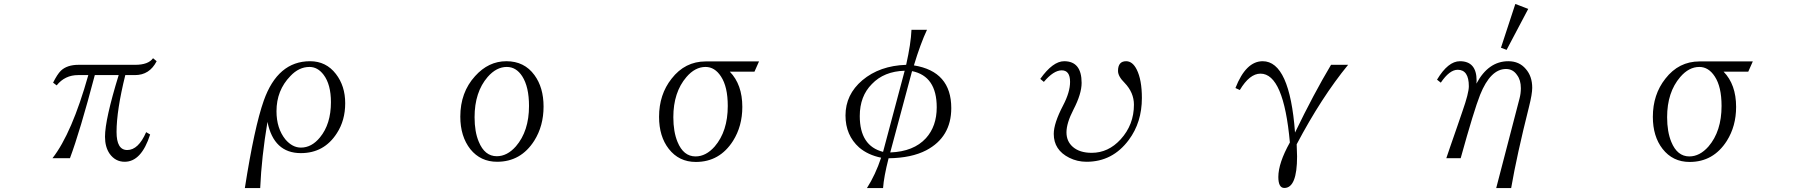

<svg xmlns="http://www.w3.org/2000/svg" viewBox="-20 -850 9040 966"><path d="M247.1 -434.1Q268.1 -476.1 286.1 -494.1Q317.4 -523.9 375 -523.9H660.2Q726.1 -523.9 750 -557.1L768.1 -542Q732.4 -472.2 659.2 -472.2H610.4Q566.4 -294.4 566.4 -186Q566.4 -95.2 620.1 -95.2Q676.3 -95.2 715.3 -185.1L735.4 -173.3Q691.4 -36.1 607.4 -36.1Q560.1 -36.1 531.2 -77.1Q508.3 -110.8 508.3 -162.1Q508.3 -248.5 577.1 -472.2H457Q381.8 -187 332 -54.2H244.1Q341.8 -179.2 424.3 -472.2H373Q306.6 -472.2 265.1 -420.4Z M1211.9 96.2Q1259.8 -210 1307.1 -343.8Q1377.4 -542 1540 -542Q1620.6 -542 1669.9 -478Q1716.8 -417.5 1716.8 -330.6Q1716.8 -244.1 1674.8 -179.7Q1610.8 -79.6 1493.7 -79.6Q1357.4 -79.6 1325.7 -236.8Q1295.9 -59.1 1289.1 96.2ZM1537.1 -513.2Q1483.9 -513.2 1440.9 -467.3Q1371.1 -395.5 1371.1 -290.5Q1371.1 -204.1 1416 -148.4Q1451.2 -107.4 1494.1 -107.4Q1547.9 -107.4 1589.8 -158.7Q1645 -225.6 1645 -335.9Q1645 -425.3 1607.9 -474.1Q1578.1 -513.2 1537.1 -513.2Z M2527.8 -542Q2618.2 -542 2668.9 -472.2Q2714.8 -409.7 2714.8 -314Q2714.8 -216.3 2668 -142.1Q2600.6 -36.1 2481 -36.1Q2397.9 -36.1 2346.7 -99.1Q2295.9 -163.6 2295.9 -263.2Q2295.9 -385.3 2370.1 -466.8Q2437.5 -542 2527.8 -542ZM2529.8 -513.2Q2477.5 -513.2 2433.6 -462.9Q2367.7 -386.7 2367.7 -260.3Q2367.7 -186.5 2388.7 -137.2Q2418.5 -64 2479.5 -64Q2531.7 -64 2575.7 -113.8Q2641.6 -190.4 2641.6 -316.9Q2641.6 -413.1 2607.4 -466.3Q2577.1 -513.2 2529.8 -513.2Z M3775.9 -489.3H3651.9Q3714.8 -424.8 3714.8 -312Q3714.8 -215.3 3668 -141.1Q3600.6 -35.2 3481 -35.2Q3396 -35.2 3344.7 -101.1Q3295.9 -163.6 3295.9 -262.2Q3295.9 -374.5 3358.9 -454.1Q3426.3 -541 3530.8 -541H3798.8ZM3529.8 -513.2Q3477.1 -513.2 3433.6 -462.4Q3367.7 -385.7 3367.7 -260.3Q3367.7 -187 3388.7 -136.2Q3418.5 -63 3479.5 -63Q3531.7 -63 3575.7 -112.8Q3641.6 -189.5 3641.6 -316.9Q3641.6 -413.6 3607.4 -465.3Q3576.2 -513.2 3529.8 -513.2Z M4341.8 96.2Q4384.8 28.8 4413.1 -56.6Q4346.7 -70.3 4302.7 -107.9Q4233.9 -169.4 4233.9 -269Q4233.9 -374.5 4318.8 -446.3Q4405.8 -519.5 4539.1 -523.9Q4563 -630.4 4565.9 -700.2H4644Q4611.3 -630.9 4578.1 -521Q4766.1 -490.7 4766.1 -306.2Q4766.1 -160.2 4640.1 -93.8Q4565.9 -55.2 4450.7 -53.7Q4426.8 40 4422.9 96.2ZM4531.7 -494.1Q4427.7 -491.2 4366.7 -427.2Q4305.7 -366.2 4305.7 -266.1Q4305.7 -115.7 4422.9 -85.9ZM4568.8 -492.2 4459 -83Q4577.1 -87.4 4638.7 -154.8Q4692.9 -214.8 4692.9 -310.1Q4692.9 -466.8 4568.8 -492.2Z M5213.9 -453.1Q5277.3 -542 5334 -542Q5421.9 -542 5421.9 -433.1Q5421.9 -377.9 5380.9 -298.8Q5345.7 -230.5 5345.7 -184.1Q5345.7 -138.7 5377.9 -110.8Q5412.1 -81.1 5472.7 -81.1Q5556.2 -81.1 5618.2 -148.9Q5685.1 -222.2 5685.1 -323.2Q5685.1 -384.3 5638.2 -433.1Q5605 -465.8 5605 -493.2Q5605 -542 5646 -542Q5678.2 -542 5699.2 -500Q5725.1 -448.2 5725.1 -356.9Q5725.1 -234.4 5659.2 -146Q5577.6 -36.1 5446.8 -36.1Q5399.9 -36.1 5359.9 -56.2Q5281.7 -95.2 5281.7 -176.3Q5281.7 -229.5 5328.6 -319.3Q5363.8 -386.2 5363.8 -438Q5363.8 -496.1 5321.8 -496.1Q5280.8 -496.1 5231.9 -438Z M6195.8 -407.2Q6248.5 -542 6333 -542Q6468.8 -542 6495.6 -183.1Q6589.4 -377.4 6676.8 -523.9H6762.7Q6628.4 -359.9 6503.9 -124Q6505.9 -78.6 6505.9 -63Q6505.9 95.7 6441.9 95.7Q6411.6 95.7 6411.6 40.5Q6411.6 -29.3 6469.7 -133.3Q6438.5 -479.5 6321.8 -479.5Q6267.1 -479.5 6217.8 -397Z M7507.8 96.2 7625 -354Q7631.8 -379.4 7631.8 -406.2Q7631.8 -447.3 7612.8 -472.2Q7592.3 -502.9 7557.1 -502.9Q7479 -502.9 7426.8 -373Q7396 -295.4 7329.1 -54.2H7256.8L7275.9 -110.4Q7288.1 -145.5 7312.5 -215.8Q7330.1 -266.6 7337.9 -290Q7370.1 -381.3 7370.1 -416Q7370.1 -499 7314 -499Q7272.9 -499 7229 -434.1L7210 -449.2Q7265.6 -542 7325.2 -542Q7409.2 -542 7409.2 -444.3Q7409.2 -436 7408.2 -429.2Q7468.3 -542 7568.8 -542Q7624 -542 7656.7 -502.9Q7689 -466.3 7689 -408.2Q7689 -377 7672.9 -313Q7611.8 -70.3 7583 96.2ZM7604 -830.1 7668.9 -805.2 7560.1 -599.1 7531.7 -609.9Z M8775.9 -489.3H8651.9Q8714.8 -424.8 8714.8 -312Q8714.8 -215.3 8668 -141.1Q8600.6 -35.2 8481 -35.2Q8396 -35.2 8344.7 -101.1Q8295.9 -163.6 8295.9 -262.2Q8295.9 -374.5 8358.9 -454.1Q8426.3 -541 8530.8 -541H8798.8ZM8529.8 -513.2Q8477.1 -513.2 8433.6 -462.4Q8367.7 -385.7 8367.7 -260.3Q8367.7 -187 8388.7 -136.2Q8418.5 -63 8479.5 -63Q8531.7 -63 8575.7 -112.8Q8641.6 -189.5 8641.6 -316.9Q8641.6 -413.6 8607.4 -465.3Q8576.2 -513.2 8529.8 -513.2Z"/></svg>

Font: I.Ming
Style: Regular
Weight: 400
Designer: Ichiten Fonts Project
Version: Version 5.10 Mar 24, 2018